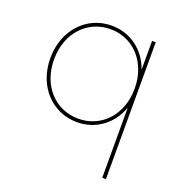

<svg xmlns="http://www.w3.org/2000/svg" viewBox="-133 -636 928 978"><g transform="rotate(20 331.0 -147.5)"><path d="M308 -520C174 -520 70 -411 70 -258C70 -105 174 3 308 3C410 3 493 -59 527 -155V225H547V-517H527V-361C493 -458 410 -520 308 -520ZM309 -501C433 -501 527 -401 527 -258C527 -115 433 -16 309 -16C184 -16 90 -115 90 -258C90 -401 184 -501 309 -501Z"/></g></svg>

Font: Chess Sans Thin
Style: Regular
Weight: 100
Designer: Wolf Bōese
Foundry: Wolf Bōese
Version: Version 7.223;Glyphs 3.3 (3306)